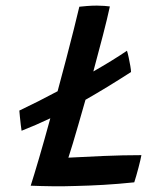

<svg xmlns="http://www.w3.org/2000/svg" viewBox="-20 -669 600 685"><path d="M89.5 -6.5Q100.5 -40.5 119.5 -105.2Q138.5 -170 159.5 -247Q108 -222.5 57 -202.5Q56 -208.5 54.2 -223Q52.5 -237.5 51 -252.2Q49.5 -267 49 -274.5Q115.5 -306 185.5 -343.5Q201.5 -402.5 216.5 -459.8Q231.5 -517 243.5 -565Q255.5 -613 263 -645Q271.5 -646 289.5 -647.5Q307.5 -649 325.5 -649Q337.5 -649 352.2 -648Q367 -647 372 -646Q363 -604 347.2 -543Q331.5 -482 313 -414Q347 -433.5 377.5 -452.2Q408 -471 433 -488Q436 -479 439.2 -463.5Q442.5 -448 445 -433.5Q447.5 -419 447.5 -412Q358 -354.5 285 -313Q272 -267.5 259.5 -224Q248.5 -186.5 239.5 -156Q230.5 -125.5 224 -106.5Q276.5 -109.5 348 -112.5Q419.5 -115.5 484.5 -115.5Q482 -101 474 -70.5Q466 -40 459 -18.5Q401.5 -12.5 349.5 -9.5Q297.5 -6.5 251.5 -5.5Q208.5 -4 167.8 -4.5Q127 -5 89.5 -6.5Z"/></svg>

Font: Grandstander
Style: Italic
Weight: 400
Italic angle: -15°
Designer: Tyler Finck
Foundry: Etcetera Type Co
Version: Version 1.200; ttfautohint (v1.8.3)